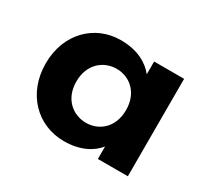

<svg xmlns="http://www.w3.org/2000/svg" viewBox="-87 -829 636 599"><g transform="rotate(30 231.0 -529.0)"><path d="M28 -530C28 -421 103 -348 198 -348C256 -348 296 -370 318 -398V-353H426V-704H318V-658C295 -687 256 -710 195 -710C103 -710 28 -639 28 -530ZM139 -529C139 -592 182 -626 229 -626C276 -626 318 -591 318 -529C318 -466 276 -432 229 -432C182 -432 139 -466 139 -529Z"/></g></svg>

Font: Malmofest SemiBold
Style: Regular
Weight: 600
Designer: Jonny Pinhorn (Poppins), Kolossal
Version: Version 1.004;Glyphs 3.1.2 (3151)